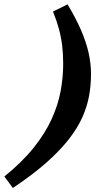

<svg xmlns="http://www.w3.org/2000/svg" viewBox="-90 -758 462 904"><path d="M-69.5 73Q14.5 5 68.5 -62.5Q122.5 -130 153 -197Q183.5 -264 195.5 -329.2Q207.5 -394.5 207.5 -457.5Q207.5 -503 202.8 -542.8Q198 -582.5 187.5 -621.5Q177 -660.5 159.5 -703.5L228 -737.5Q266 -674.5 290.5 -618.5Q315 -562.5 326.8 -511Q338.5 -459.5 338.5 -409.5Q338.5 -359 329.8 -308.8Q321 -258.5 298.5 -207.5Q276 -156.5 234.5 -103Q193 -49.5 128.2 7.8Q63.5 65 -29.5 127Z"/></svg>

Font: Newsreader 9pt
Style: Bold Italic
Weight: 700
Italic angle: -17°
Designer: Hugues Gentile
Foundry: Production Type
Version: Version 1.003